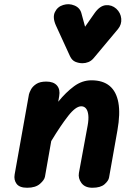

<svg xmlns="http://www.w3.org/2000/svg" viewBox="-20 -885 638 905"><path d="M108 0Q72 0 58.2 -18.5Q44.5 -37 49 -62.5L116.5 -440.5Q118.5 -449 126 -463.2Q133.5 -477.5 150.8 -489Q168 -500.5 198 -500.5Q232.5 -500.5 248.5 -482Q264.5 -463.5 259 -432L254.5 -405.5Q290.5 -450 328.8 -478.2Q367 -506.5 411 -506.5Q465 -506.5 496.8 -480Q528.5 -453.5 538 -401.2Q547.5 -349 533.5 -270.5L494 -48Q491.5 -33 472.8 -16.5Q454 0 415.5 0Q380.5 0 364 -22.2Q347.5 -44.5 352 -70L393 -292.5Q398.5 -322.5 396.2 -342.8Q394 -363 385.5 -373.5Q377 -384 363 -384Q337 -384 301.5 -338.8Q266 -293.5 221.5 -220L192 -52.5Q189.5 -37 168.5 -18.5Q147.5 0 108 0ZM369 -587Q352 -587 335.8 -593.5Q319.5 -600 310 -620L244 -764Q226.5 -802.5 238.8 -828Q251 -853.5 278 -861.5Q305 -870 331.2 -859Q357.5 -848 364 -821.5L381 -759L426.5 -824Q451 -858 478.8 -860.5Q506.5 -863 528 -844Q549 -824.5 551.5 -797.2Q554 -770 536.5 -748.5L421.5 -611Q410.5 -598 396.8 -592.5Q383 -587 369 -587Z"/></svg>

Font: Edu VIC WA NT Hand
Style: Regular
Weight: 400
Designer: Tina and Corey Anderson, Eben Sorkin, Mirko Velimirovic
Foundry: Google for Education
Version: Version 1.000